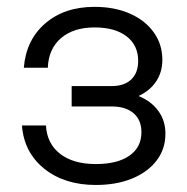

<svg xmlns="http://www.w3.org/2000/svg" viewBox="-20 -531 546 560"><path d="M384 -251Q421 -236 441.8 -207.5Q462.5 -179 462.5 -141Q462.5 -96.5 436.8 -62.8Q411 -29 365.2 -10.2Q319.5 8.5 259.5 8.5Q168 8.5 109 -39Q50 -86.5 44 -165H114Q117 -112 155.5 -82.2Q194 -52.5 259.5 -52.5Q322.5 -52.5 357.5 -77Q392.5 -101.5 392.5 -145.5Q392.5 -181 369.5 -200.8Q346.5 -220.5 306 -220.5H189V-280H306Q342.5 -280 362.8 -299.2Q383 -318.5 383 -353.5Q383 -399 349.2 -425Q315.5 -451 255.5 -451Q194.5 -451 158 -419.8Q121.5 -388.5 119.5 -333.5H49.5Q56 -414.5 112 -462.8Q168 -511 255.5 -511Q314 -511 358.5 -491.5Q403 -472 428.2 -437Q453.5 -402 453.5 -356.5Q453.5 -320.5 435.2 -293.2Q417 -266 384 -251Z"/></svg>

Font: Overused Grotesk Book
Style: Regular
Weight: 375
Version: Version 0.004